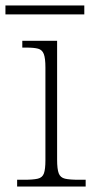

<svg xmlns="http://www.w3.org/2000/svg" viewBox="-34 -686 343 706"><path d="M29 0V-25H55Q88 -25 105 -29Q122 -33 127.5 -48.5Q133 -64 133 -97V-438Q133 -472 127 -487.5Q121 -503 106 -507Q91 -511 63 -511H48V-536H176V-99Q176 -64 182 -48.5Q188 -33 205 -29Q222 -25 256 -25H281V0ZM-14 -633V-666H276V-633Z"/></svg>

Font: Noto Rashi Hebrew ExtraLight
Style: Regular
Weight: 250
Version: Version 1.006